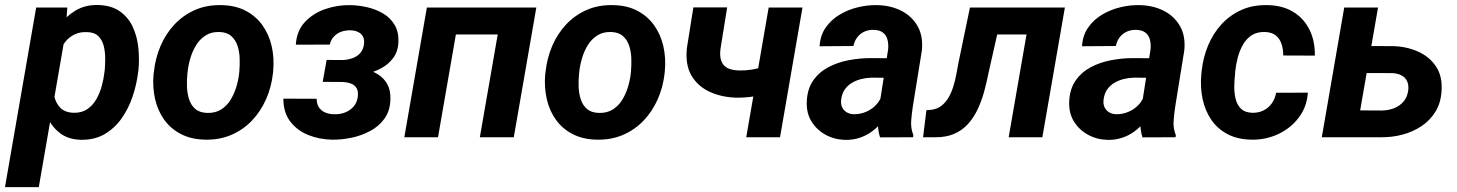

<svg xmlns="http://www.w3.org/2000/svg" viewBox="-54 -559 5934 782"><path d="M211.9 -418.9 104 203.1H-33.7L93.3 -528.3H220.2ZM509.8 -272.9 508.3 -262.7Q502.4 -214.8 486.1 -166Q469.7 -117.2 441.4 -76.9Q413.1 -36.6 371.6 -12.5Q330.1 11.7 273.9 10.3Q224.6 8.8 191.9 -15.6Q159.2 -40 140.6 -78.4Q122.1 -116.7 114.7 -161.1Q107.4 -205.6 108.9 -246.1L112.3 -273.4Q119.6 -317.9 137.7 -365Q155.8 -412.1 184.6 -451.9Q213.4 -491.7 253.4 -515.9Q293.5 -540 345.7 -538.6Q399.9 -537.1 434.3 -512.7Q468.8 -488.3 486.8 -449.2Q504.9 -410.2 509.5 -364Q514.2 -317.9 509.8 -272.9ZM371.1 -263.2 372.6 -273.4Q374.5 -294.9 374.5 -321Q374.5 -347.2 368.7 -371.1Q362.8 -395 347.2 -411.1Q331.5 -427.2 302.2 -428.2Q272.5 -429.7 250 -418.9Q227.5 -408.2 212.2 -388.9Q196.8 -369.6 187 -345.2Q177.2 -320.8 172.9 -294.9L163.1 -226.6Q160.6 -196.8 167 -167.7Q173.3 -138.7 192.1 -119.6Q210.9 -100.6 246.6 -99.6Q278.8 -99.1 301.3 -114.3Q323.7 -129.4 338.1 -154.5Q352.5 -179.7 360.4 -208.5Q368.2 -237.3 371.1 -263.2Z M571.3 -255.9 572.8 -266.1Q578.6 -322.3 599.9 -371.8Q621.1 -421.4 656.5 -459.2Q691.9 -497.1 740 -518.3Q788.1 -539.6 848.1 -538.1Q905.3 -537.1 946.8 -515.1Q988.3 -493.2 1014.9 -456.1Q1041.5 -418.9 1052.5 -371.1Q1063.5 -323.2 1058.6 -270L1057.6 -259.3Q1051.3 -203.6 1029.5 -154.5Q1007.8 -105.5 972.4 -68.1Q937 -30.8 888.7 -9.8Q840.3 11.2 781.2 9.8Q725.1 8.8 683.1 -12.9Q641.1 -34.7 614.7 -71.5Q588.4 -108.4 577.6 -155.8Q566.9 -203.1 571.3 -255.9ZM710 -266.1 709 -255.4Q706.5 -231.9 707.5 -205.3Q708.5 -178.7 716.1 -154.8Q723.6 -130.9 741.2 -115.5Q758.8 -100.1 789.6 -99.1Q822.3 -98.1 845.7 -112.5Q869.1 -127 884.3 -151.1Q899.4 -175.3 908.2 -203.9Q917 -232.4 919.9 -259.8L920.9 -270Q922.9 -293.5 922.1 -320.6Q921.4 -347.7 913.6 -371.8Q905.8 -396 888.2 -411.9Q870.6 -427.7 839.8 -428.7Q807.1 -429.7 783.7 -414.8Q760.3 -399.9 745.1 -375.5Q730 -351.1 721.4 -322.3Q712.9 -293.5 710 -266.1Z M1375 -251.5 1265.1 -252 1276.4 -314.9 1342.3 -314.5Q1362.8 -315.4 1381.1 -321.8Q1399.4 -328.1 1412.1 -341.6Q1424.8 -355 1428.2 -377Q1431.2 -396 1425 -408.7Q1418.9 -421.4 1405.5 -428.2Q1392.1 -435.1 1374 -435.5Q1354 -436 1336.4 -429.9Q1318.8 -423.8 1306.4 -410.6Q1293.9 -397.5 1289.1 -377.4L1150.9 -377Q1154.3 -433.6 1188 -469.5Q1221.7 -505.4 1271.2 -522.2Q1320.8 -539.1 1371.6 -538.1Q1407.2 -537.6 1442.6 -529.3Q1478 -521 1507.1 -503.7Q1536.1 -486.3 1553.2 -457.8Q1570.3 -429.2 1568.8 -387.7Q1567.4 -350.6 1548.8 -324.7Q1530.3 -298.8 1501.7 -282.7Q1473.1 -266.6 1439.7 -259Q1406.2 -251.5 1375 -251.5ZM1271.5 -287.1 1365.2 -286.6Q1397 -285.6 1428.2 -278.8Q1459.5 -272 1484.4 -256.8Q1509.3 -241.7 1523.4 -216.3Q1537.6 -190.9 1536.1 -153.3Q1534.7 -107.4 1512 -75.9Q1489.3 -44.4 1453.6 -25.4Q1418 -6.3 1376.5 2.2Q1335 10.7 1296.9 9.8Q1245.6 8.8 1200.7 -9.5Q1155.8 -27.8 1127.9 -64.5Q1100.1 -101.1 1100.1 -157.2L1235.8 -156.7Q1235.8 -134.8 1245.6 -120.8Q1255.4 -106.9 1272.2 -100.1Q1289.1 -93.3 1310.1 -93.8Q1332 -93.3 1351.8 -101.1Q1371.6 -108.9 1385.5 -124.3Q1399.4 -139.6 1402.8 -162.6Q1406.2 -185.1 1399.2 -198.5Q1392.1 -211.9 1377 -218Q1361.8 -224.1 1341.3 -225.1L1260.3 -225.6Z M2030.3 -528.3 2011.2 -418.5H1762.2L1781.7 -528.3ZM1821.8 -528.3 1730 0H1592.8L1684.6 -528.3ZM2130.4 -528.3 2038.6 0H1900.4L1992.2 -528.3Z M2166.5 -255.9 2168 -266.1Q2173.8 -322.3 2195.1 -371.8Q2216.3 -421.4 2251.7 -459.2Q2287.1 -497.1 2335.2 -518.3Q2383.3 -539.6 2443.4 -538.1Q2500.5 -537.1 2542 -515.1Q2583.5 -493.2 2610.1 -456.1Q2636.7 -418.9 2647.7 -371.1Q2658.7 -323.2 2653.8 -270L2652.8 -259.3Q2646.5 -203.6 2624.8 -154.5Q2603 -105.5 2567.6 -68.1Q2532.2 -30.8 2483.9 -9.8Q2435.5 11.2 2376.5 9.8Q2320.3 8.8 2278.3 -12.9Q2236.3 -34.7 2210 -71.5Q2183.6 -108.4 2172.9 -155.8Q2162.1 -203.1 2166.5 -255.9ZM2305.2 -266.1 2304.2 -255.4Q2301.8 -231.9 2302.7 -205.3Q2303.7 -178.7 2311.3 -154.8Q2318.8 -130.9 2336.4 -115.5Q2354 -100.1 2384.8 -99.1Q2417.5 -98.1 2440.9 -112.5Q2464.4 -127 2479.5 -151.1Q2494.6 -175.3 2503.4 -203.9Q2512.2 -232.4 2515.1 -259.8L2516.1 -270Q2518.1 -293.5 2517.3 -320.6Q2516.6 -347.7 2508.8 -371.8Q2501 -396 2483.4 -411.9Q2465.8 -427.7 2435.1 -428.7Q2402.3 -429.7 2378.9 -414.8Q2355.5 -399.9 2340.3 -375.5Q2325.2 -351.1 2316.7 -322.3Q2308.1 -293.5 2305.2 -266.1Z M3214.4 -528.3 3123 0H2985.4L3076.7 -528.3ZM3106.4 -302.2 3096.7 -190.9Q3075.2 -180.2 3050.8 -173.6Q3026.4 -167 3001 -164.1Q2975.6 -161.1 2952.1 -161.1Q2889.2 -161.6 2839.1 -183.8Q2789.1 -206.1 2762.7 -250.5Q2736.3 -294.9 2743.7 -363.3L2770 -528.8H2907.7L2880.9 -362.8Q2876.5 -332 2883.3 -312Q2890.1 -292 2908.4 -282.2Q2926.8 -272.5 2958 -272Q2983.9 -271.5 3008.5 -275.6Q3033.2 -279.8 3057.9 -287.1Q3082.5 -294.4 3106.4 -302.2Z M3525.9 -119.1 3563 -356Q3565.4 -377.4 3561 -396Q3556.6 -414.6 3543.2 -425.5Q3529.8 -436.5 3505.4 -437.5Q3483.4 -438 3466.1 -429.9Q3448.7 -421.9 3437.5 -407Q3426.3 -392.1 3421.9 -371.6L3284.2 -370.6Q3286.6 -414.6 3308.8 -446.5Q3331.1 -478.5 3365.2 -499Q3399.4 -519.5 3439.7 -529.3Q3480 -539.1 3518.6 -538.1Q3573.7 -537.1 3616.9 -515.1Q3660.2 -493.2 3683.3 -452.4Q3706.5 -411.6 3700.7 -353.5L3664.1 -127Q3659.7 -98.6 3657.2 -67.6Q3654.8 -36.6 3666 -8.8L3665 0L3530.3 0.5Q3521.5 -28.3 3521.5 -58.8Q3521.5 -89.4 3525.9 -119.1ZM3578.6 -321.8 3565.4 -242.2 3495.6 -242.7Q3474.6 -242.2 3453.9 -237.1Q3433.1 -231.9 3415.5 -221.4Q3397.9 -210.9 3386.5 -194.3Q3375 -177.7 3372.1 -153.8Q3369.6 -136.7 3375.5 -123.3Q3381.3 -109.9 3393.8 -102.1Q3406.2 -94.2 3423.8 -93.8Q3448.7 -93.3 3472.7 -103.3Q3496.6 -113.3 3514.2 -131.8Q3531.7 -150.4 3538.6 -174.8L3567.9 -113.8Q3556.2 -86.4 3538.3 -63.5Q3520.5 -40.5 3497.6 -23.7Q3474.6 -6.8 3447.3 2.2Q3419.9 11.2 3388.7 10.7Q3345.2 9.8 3308.8 -10Q3272.5 -29.8 3251.2 -64.2Q3230 -98.6 3231.9 -144.5Q3233.9 -196.3 3257.8 -230.7Q3281.7 -265.1 3319.6 -285.2Q3357.4 -305.2 3402.1 -313.7Q3446.8 -322.3 3490.7 -322.3Z M4183.6 -528.3 4164.6 -418.5H3911.6L3930.7 -528.3ZM4283.2 -528.3 4191.4 0H4054.2L4146 -528.3ZM3896.5 -528.3H4032.2L3972.2 -262.2Q3964.8 -224.6 3954.6 -186.8Q3944.3 -148.9 3928.5 -115Q3912.6 -81.1 3889.4 -54.9Q3866.2 -28.8 3833 -14.2Q3799.8 0.5 3754.4 0H3705.6L3719.2 -110.4L3735.4 -111.3Q3761.7 -113.8 3779.8 -127.7Q3797.9 -141.6 3809.8 -162.6Q3821.8 -183.6 3829.3 -208.5Q3836.9 -233.4 3841.3 -257.8Q3845.7 -282.2 3849.6 -302.7Z M4594.7 -119.1 4631.8 -356Q4634.3 -377.4 4629.9 -396Q4625.5 -414.6 4612.1 -425.5Q4598.6 -436.5 4574.2 -437.5Q4552.2 -438 4534.9 -429.9Q4517.6 -421.9 4506.3 -407Q4495.1 -392.1 4490.7 -371.6L4353 -370.6Q4355.5 -414.6 4377.7 -446.5Q4399.9 -478.5 4434.1 -499Q4468.3 -519.5 4508.5 -529.3Q4548.8 -539.1 4587.4 -538.1Q4642.6 -537.1 4685.8 -515.1Q4729 -493.2 4752.2 -452.4Q4775.4 -411.6 4769.5 -353.5L4732.9 -127Q4728.5 -98.6 4726.1 -67.6Q4723.6 -36.6 4734.9 -8.8L4733.9 0L4599.1 0.5Q4590.3 -28.3 4590.3 -58.8Q4590.3 -89.4 4594.7 -119.1ZM4647.5 -321.8 4634.3 -242.2 4564.5 -242.7Q4543.5 -242.2 4522.7 -237.1Q4502 -231.9 4484.4 -221.4Q4466.8 -210.9 4455.3 -194.3Q4443.8 -177.7 4440.9 -153.8Q4438.5 -136.7 4444.3 -123.3Q4450.2 -109.9 4462.6 -102.1Q4475.1 -94.2 4492.7 -93.8Q4517.6 -93.3 4541.5 -103.3Q4565.4 -113.3 4583 -131.8Q4600.6 -150.4 4607.4 -174.8L4636.7 -113.8Q4625 -86.4 4607.2 -63.5Q4589.4 -40.5 4566.4 -23.7Q4543.5 -6.8 4516.1 2.2Q4488.8 11.2 4457.5 10.7Q4414.1 9.8 4377.7 -10Q4341.3 -29.8 4320.1 -64.2Q4298.8 -98.6 4300.8 -144.5Q4302.7 -196.3 4326.7 -230.7Q4350.6 -265.1 4388.4 -285.2Q4426.3 -305.2 4470.9 -313.7Q4515.6 -322.3 4559.6 -322.3Z M5046.4 -99.6Q5072.3 -99.1 5092.5 -109.4Q5112.8 -119.6 5126 -138.2Q5139.2 -156.7 5143.6 -181.2L5272.9 -181.6Q5268.6 -122.6 5235.1 -79.1Q5201.7 -35.6 5150.6 -12.2Q5099.6 11.2 5042.5 9.8Q4985.4 8.8 4944.6 -13.2Q4903.8 -35.2 4878.9 -72Q4854 -108.9 4844 -156.2Q4834 -203.6 4838.9 -255.9L4840.3 -270.5Q4846.2 -325.2 4866.7 -374.3Q4887.2 -423.3 4921.6 -460.7Q4956.1 -498 5002.9 -518.8Q5049.8 -539.6 5108.9 -538.1Q5169.9 -537.1 5213.4 -510.5Q5256.8 -483.9 5279.5 -438Q5302.2 -392.1 5301.3 -332.5L5172.4 -333Q5172.9 -356.9 5166 -378.7Q5159.2 -400.4 5142.8 -414.1Q5126.5 -427.7 5098.6 -428.7Q5065.9 -429.7 5043.9 -415.3Q5022 -400.9 5008.3 -376.7Q4994.6 -352.5 4987.3 -324.5Q4980 -296.4 4977.1 -270L4976.1 -255.9Q4973.6 -233.9 4973.1 -207.3Q4972.7 -180.7 4978.5 -156.5Q4984.4 -132.3 5000.2 -116.5Q5016.1 -100.6 5046.4 -99.6Z M5479 -371.6 5620.1 -371.1Q5674.8 -369.6 5721.2 -349.1Q5767.6 -328.6 5794.4 -288.8Q5821.3 -249 5817.4 -189Q5814.5 -140.1 5792.5 -104.2Q5770.5 -68.4 5735.6 -45.2Q5700.7 -22 5658.2 -10.7Q5615.7 0.5 5571.8 0H5329.6L5420.9 -528.3H5558.6L5485.8 -109.4L5575.2 -108.9Q5600.6 -109.4 5623 -117.9Q5645.5 -126.5 5661.1 -143.8Q5676.8 -161.1 5681.2 -188Q5684.6 -211.4 5677.5 -227.3Q5670.4 -243.2 5654.5 -251.7Q5638.7 -260.3 5616.7 -261.2L5460 -261.7Z"/></svg>

Font: Roboto
Style: Bold Italic
Weight: 700
Italic angle: -12°
Designer: Christian Robertson
Foundry: Google
Version: Version 3.0